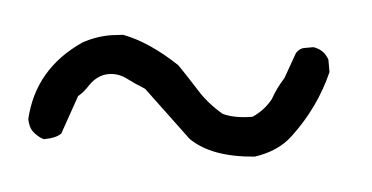

<svg xmlns="http://www.w3.org/2000/svg" viewBox="-29 -399 540 279"><g transform="rotate(-5 241.0 -260.0)"><path d="M333 -163Q270 -168 241 -197L183 -275Q170 -283 158 -292Q146 -301 132 -301Q116 -301 103 -288Q94 -278 85 -273L56 -221Q48 -215 30 -215Q25 -217 19 -223Q13 -229 11.5 -235Q10 -241 10 -246Q27 -318 98 -350Q118 -357 140 -357L158 -356Q195 -342 234 -305Q247 -286 259.5 -266Q272 -246 292 -229Q309 -221 335 -221Q353 -229 365 -244Q374 -260 386 -273L406 -308Q412 -314 418 -314H432Q447 -309 452 -294V-276Q430 -226 389 -188Q368 -168 333 -163Z"/></g></svg>

Font: Yozai
Style: Regular
Weight: 400
Designer: LXGW / Y.OzVox
Foundry: LXGW / Y.OzVox
Version: Version 0.861;October 22, 2024